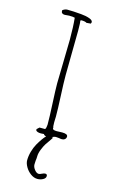

<svg xmlns="http://www.w3.org/2000/svg" viewBox="-133 -713 607 988"><g transform="rotate(15 171.0 -218.5)"><path d="M264.6 -27.8Q264.6 -19 258.3 -13.4Q252 -7.8 242.7 -7.8Q235.8 -7.8 226.1 -9.8Q215.3 -11.2 209.5 -11.2Q202.6 -11.2 190.9 -5.9L189 -4.9L195.3 -3.9L196.3 -4.4L196.8 -3.9Q196.8 -3.4 188.5 8.8Q176.8 24.4 167.7 38.8Q158.7 53.2 151.4 71.8Q142.6 93.3 142.6 110.4Q142.6 121.1 140.6 133.3L140.1 143.1Q139.6 147.9 139.6 154.3Q139.6 167.5 150.6 181.4Q161.6 195.3 173.3 195.3Q178.7 195.3 189.5 189.9Q199.2 185.1 205.6 185.1Q216.3 185.1 216.3 195.3Q216.3 207.5 202.6 214.8Q189 222.2 173.3 222.2Q154.3 222.2 136.7 209.2Q119.1 196.3 108.4 177.5Q97.7 158.7 97.7 143.1Q97.7 120.1 104.5 95.9Q111.3 71.8 122.1 52.7Q144 15.1 159.7 -0.5L160.2 -1Q148.4 -3.4 146.5 -9.8Q141.6 -9.8 138.2 -9.3Q134.3 -8.8 129.9 -8.8Q108.4 -8.8 102.5 -19Q102.5 -22.9 104 -25.4Q105.5 -27.8 109.9 -30.8L115.7 -36.1H144.5L148.4 -40Q148.4 -42 150.4 -49.3Q151.9 -57.6 151.9 -61Q151.9 -102.5 148.4 -170.4Q144.5 -247.6 144.5 -279.8Q144.5 -310.1 147 -397Q149.4 -483.4 149.4 -513.2Q149.4 -583.5 144.5 -628.9Q135.3 -631.8 114.7 -631.8L103 -630.9L90.8 -629.9Q71.8 -629.9 71.8 -647Q71.8 -650.9 80.6 -655Q89.4 -659.2 95.7 -659.2Q128.4 -659.2 171.4 -655.3Q197.3 -653.3 217.3 -646Q234.9 -639.6 234.9 -628.9Q234.9 -627 232.4 -621.1L209.5 -619.1Q201.7 -625 180.7 -625L175.8 -622.1Q178.7 -613.3 178.7 -568.8Q178.7 -529.3 177.2 -450.2Q175.8 -370.6 175.8 -331.1Q175.8 -289.6 179.2 -221.7Q182.6 -153.3 182.6 -111.8L182.1 -99.1Q181.6 -91.8 181.6 -81.1Q181.6 -57.6 184.6 -53.2L183.6 -50.8Q183.6 -41 205.6 -41Q213.9 -41 220.2 -41.5Q226.6 -42 234.9 -42Q264.6 -42 264.6 -27.8Z"/></g></svg>

Font: Amatica SC
Style: Regular
Weight: 400
Version: Version 2.000